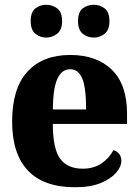

<svg xmlns="http://www.w3.org/2000/svg" viewBox="-20 -777 580 807"><path d="M295 10Q164 10 97.5 -60Q31 -130 31 -266Q31 -406 95.5 -476Q160 -546 275 -546Q387 -546 450.5 -483.5Q514 -421 514 -299V-256H202Q202 -153 232.5 -110.5Q263 -68 328 -68Q373 -68 405.5 -89.5Q438 -111 457 -146Q490 -135 490 -100Q490 -77 468.5 -51.5Q447 -26 404 -8Q361 10 295 10ZM342 -317Q342 -407 326 -446.5Q310 -486 275 -486Q240 -486 221.5 -446.5Q203 -407 202 -317ZM375 -619Q348 -619 328 -635Q308 -651 308 -688Q308 -727 328 -742Q348 -757 375 -757Q399 -757 419.5 -742Q440 -727 440 -688Q440 -651 419.5 -635Q399 -619 375 -619ZM174 -619Q149 -619 129 -635Q109 -651 109 -688Q109 -727 129 -742Q149 -757 174 -757Q199 -757 220 -742Q241 -727 241 -688Q241 -651 220 -635Q199 -619 174 -619Z"/></svg>

Font: Noto Serif SemiCondensed ExtraBold
Style: Regular
Weight: 800
Width: 4
Designer: Monotype Design Team
Foundry: Monotype Imaging Inc.
Version: Version 2.015